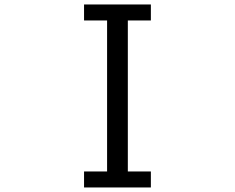

<svg xmlns="http://www.w3.org/2000/svg" viewBox="-20 -805 1040 850"><path d="M352.1 -785.2H647.9V-714.4H545.9V-45.9H647.9V24.9H352.1V-45.9H454.1V-714.4H352.1Z"/></svg>

Font: FORM UDPGothic
Style: Regular
Weight: 400
Foundry: Pronama LLC
Version: Version 1.05101